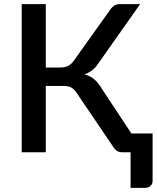

<svg xmlns="http://www.w3.org/2000/svg" viewBox="-20 -740 765 933"><path d="M202.5 -412V-720H85.5V0H202.5V-322.5H285.5C293.8 -322.5 301.3 -321.9 308 -320.8C314.7 -319.6 320.7 -317.6 326 -314.8C331.3 -311.9 336.2 -308.2 340.5 -303.8C344.8 -299.2 349.2 -293.7 353.5 -287L524 -35.5C530.7 -23.8 537.8 -15 545.5 -9C553.2 -3 562.7 0 574 0H614.5V173H684.5C695.2 173 704 169.8 711 163.5C718 157.2 721.5 149 721.5 139V-91.5H618.5L476 -307C464.3 -327 451.9 -342.7 438.8 -354C425.6 -365.3 409.7 -373.5 391 -378.5C404 -383.2 415.8 -389.5 426.5 -397.5C437.2 -405.5 446.7 -415.7 455 -428L661 -720H562C550.7 -720 540.9 -717 532.8 -711C524.6 -705 517.7 -697.3 512 -688L339.5 -446C329.8 -432.7 320 -423.7 310 -419C300 -414.3 287.7 -412 273 -412Z"/></svg>

Font: Lato Semibold
Style: Regular
Weight: 600
Designer: Lukasz Dziedzic
Foundry: tyPoland Lukasz Dziedzic
Version: Version 2.006; 2014-01-15